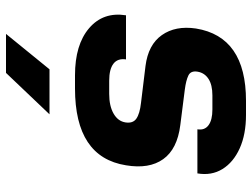

<svg xmlns="http://www.w3.org/2000/svg" viewBox="-120 -480 840 640"><g transform="rotate(90 300.0 -160.0)"><path d="M231 10Q129 10 74 -37Q19 -84 31 -160H178Q174 -132 192.5 -118Q211 -104 249 -104H293Q333 -104 358.5 -118.5Q384 -133 388 -158Q392 -183 375.5 -194.5Q359 -206 323 -210L200 -225Q129 -234 97 -279.5Q65 -325 75 -393Q102 -560 316 -560H363Q428 -560 474.5 -539Q521 -518 543.5 -481.5Q566 -445 558 -398H411Q415 -422 397.5 -435Q380 -448 345 -448H298Q263 -448 243 -435Q223 -422 219 -399Q215 -376 231.5 -368Q248 -360 279 -356L397 -341Q477 -331 510.5 -284Q544 -237 531 -160Q504 10 275 10ZM93 240 211 95H361L223 240Z"/></g></svg>

Font: JetBrains Mono NL ExtraBold
Style: Italic
Weight: 800
Italic angle: -9°
Monospace: yes
Designer: Philipp Nurullin, Konstantin Bulenkov
Foundry: JetBrains
Version: Version 2.305; ttfautohint (v1.8.4.7-5d5b)